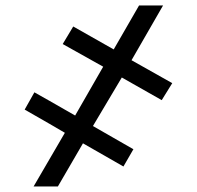

<svg xmlns="http://www.w3.org/2000/svg" viewBox="-20 -675 712 695"><path d="M420.9 -394.5Q394.5 -350.6 316.4 -218.8Q352.5 -198.2 462.9 -134.8Q454.1 -119.1 426.8 -72.3Q389.6 -93.8 280.3 -156.2Q257.8 -117.2 189.5 0Q168 0 101.6 0Q129.9 -48.8 214.8 -194.3Q178.7 -215.8 69.3 -278.3Q78.1 -293.9 104.5 -340.8Q141.6 -320.3 252 -256.8Q277.3 -300.8 353.5 -433.6Q317.4 -454.1 207 -515.6Q216.8 -531.2 245.1 -579.1Q281.2 -558.6 391.6 -496.1Q414.1 -535.2 483.4 -655.3Q504.9 -655.3 570.3 -655.3Q541 -605.5 456.1 -457Q492.2 -436.5 603.5 -374Q593.8 -358.4 565.4 -312.5Q529.3 -333 420.9 -394.5Z"/></svg>

Font: DeepSea
Style: Bold
Weight: 700
Designer: Stem
Version: Version 3.019;git-0a5106e0b